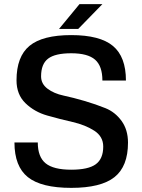

<svg xmlns="http://www.w3.org/2000/svg" viewBox="-20 -890 690 930"><path d="M179 -520Q179 -484 210 -460.5Q241 -437 288 -427Q335 -417 389.5 -401Q444 -385 491 -366Q538 -347 569 -304Q600 -261 600 -199Q600 -84 534.5 -32Q469 20 325 20Q180 20 115 -32Q50 -84 50 -200H163Q163 -130 201 -99Q239 -68 325 -68Q408 -68 444 -94.5Q480 -121 480 -180Q480 -229 436.5 -257Q393 -285 331.5 -299Q270 -313 208.5 -330.5Q147 -348 103.5 -390Q60 -432 60 -501Q60 -616 123 -668Q186 -720 325 -720Q464 -720 527 -667.5Q590 -615 590 -500H476Q476 -570 440.5 -601Q405 -632 325 -632Q247 -632 213 -606Q179 -580 179 -520ZM266 -750 365 -870H476L359 -750Z"/></svg>

Font: Fivo Sans Med
Style: Regular
Weight: 450
Designer: Alexander Slobzheninov
Foundry: Alexander Slobzheninov
Version: 1.0